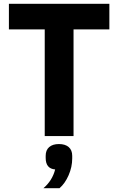

<svg xmlns="http://www.w3.org/2000/svg" viewBox="-20 -718 624 1013"><path d="M216 0V-563H27V-698H557V-563H368V0ZM209 275Q256 235 271 176Q221 172 221 115V104Q221 74 239.5 58Q258 42 291 42Q324 42 342.5 58Q361 74 361 104V118Q361 163 342 206.5Q323 250 294 275Z"/></svg>

Font: Anuphan
Style: Bold
Weight: 700
Designer: Mike Abbink, Paul van der Laan, Pieter van Rosmalen, Mint Tantisuwanna
Foundry: Bold Monday; Cadson Demak
Version: Version 3.002;hotconv 1.0.109;makeotfexe 2.5.65596